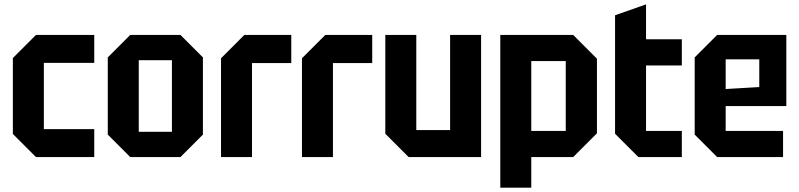

<svg xmlns="http://www.w3.org/2000/svg" viewBox="-20 -720 3663 880"><path d="M39 -106V-454L145 -560H412V-432H181V-128H412V0H145Z M474 -103V-457L577 -560H807L910 -457V-103L807 0H577ZM616 -116H768V-444H616Z M993 0V-453L1100 -560H1315V-431H1135V0Z M1364 0V-453L1471 -560H1686V-431H1506V0Z M2185 -560V0H1853L1746 -107V-560H1888V-124H2043V-560Z M2273 140V-560H2607L2716 -451V-109L2607 0H2415V140ZM2573 -440H2415V-120H2573Z M2799 -650 2941 -700V-540H3105V-420H2941V-120H3105V0H2906L2799 -107Z M3164 -103V-457L3267 -560H3584V-234H3306V-120H3569V0H3267ZM3306 -312 3460 -321V-448H3306Z"/></svg>

Font: Tektur SemiCondensed SemiBold
Style: Regular
Weight: 600
Width: 4
Designer: Adam Jagosz
Foundry: Adam Jagosz
Version: Version 1.005;gftools[0.9.30]